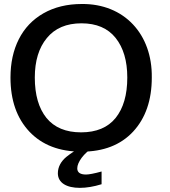

<svg xmlns="http://www.w3.org/2000/svg" viewBox="-20 -744 847 956"><path d="M377.4 191.4C410.2 191.4 446.3 185.5 485.8 173.3V109.9C448.7 120.1 422.9 125 408.2 125C379.4 125 364.7 114.7 364.7 94.2C364.7 79.1 372.1 61.5 386.7 41.5C401.9 21.5 420.4 4.9 442.4 -8.3L383.3 -9.3C356 4.4 337.4 15.6 310.5 37.1C283.7 59.1 268.1 87.4 268.1 118.7C268.1 167 312.5 191.4 377.4 191.4ZM385.7 11.2C495.1 11.2 580.6 -22 642.6 -88.4C704.6 -155.3 735.8 -245.1 735.8 -357.9C738.8 -573.2 599.1 -726.1 387.2 -724.1C314 -724.1 250.5 -708.5 196.3 -677.7C142.6 -647 101.6 -604 73.7 -548.8C45.9 -493.7 32.2 -430.2 32.2 -357.9C32.2 -245.1 63.5 -155.3 126.5 -88.4C189.5 -22 275.9 11.2 385.7 11.2ZM383.8 -85C308.1 -85 250.5 -108.9 211.4 -156.7C172.9 -204.6 153.3 -271.5 153.3 -357.9C153.3 -440.4 173.3 -506.3 213.4 -554.7C253.4 -603.5 311 -627.9 385.7 -627.9C460.4 -627.9 517.1 -603.5 555.7 -555.2C594.2 -506.8 613.8 -441.4 613.8 -357.9C613.8 -271.5 594.2 -204.6 555.7 -156.7C517.1 -108.9 459.5 -85 383.8 -85Z"/></svg>

Font: Ride SemiBold
Style: Regular
Weight: 600
Version: Version 3.000